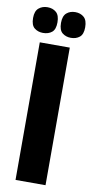

<svg xmlns="http://www.w3.org/2000/svg" viewBox="-111 -869 437 907"><g transform="rotate(10 107.0 -415.0)"><path d="M33.3 0V-660H177.2V0ZM174 -706.3Q150 -706.3 133 -719.8Q116 -733.3 116 -768Q116 -801.2 132.6 -815.4Q149.2 -829.7 174 -829.7Q199 -829.7 215.6 -815.3Q232.2 -801 232.2 -767Q232.2 -733.3 215.5 -719.8Q198.8 -706.3 174 -706.3ZM40.2 -706.3Q16.2 -706.3 -0.9 -719.8Q-18 -733.3 -18 -768Q-18 -801.2 -0.9 -815.4Q16.2 -829.7 41 -829.7Q66.2 -829.7 82.7 -815.3Q99.2 -801 99.2 -767Q99.2 -733.3 82.6 -719.8Q66 -706.3 40.2 -706.3Z"/></g></svg>

Font: Bricolage Grotesque 96pt ExtraBold SemiCondensed
Style: Regular
Weight: 800
Width: 4
Version: Version 1.001;gftools[0.9.33.dev8+g029e19f]